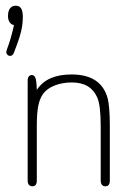

<svg xmlns="http://www.w3.org/2000/svg" viewBox="-20 -645 479 673"><path d="M29 -557Q24 -534 17.5 -511.5Q11 -489 5 -474Q3 -468 2.5 -466Q2 -464 2 -462Q2 -457 6 -453Q10 -449 15 -449Q25 -449 29 -461Q42 -494 48.5 -515Q55 -536 57.5 -552.5Q60 -569 60 -586Q60 -606 54 -615.5Q48 -625 35 -625Q22 -625 15 -615.5Q8 -606 8 -589Q8 -576 13.5 -567.5Q19 -559 29 -557ZM109 -330Q108 -365 103.5 -373.5Q99 -382 92 -382Q85 -382 81 -377Q77 -372 77 -364V-12Q77 -2 81.5 3Q86 8 93 8Q101 8 105 3Q109 -2 109 -12V-202Q109 -248 114 -273.5Q119 -299 131 -316Q145 -335 172 -345.5Q199 -356 232 -356Q298 -356 321 -303Q333 -276 333 -202V-12Q333 -2 337.5 3Q342 8 349 8Q357 8 361 3Q365 -2 365 -12V-205Q365 -237 363 -261Q361 -285 358 -298Q336 -384 231 -384Q188 -384 158 -371Q128 -358 109 -330Z"/></svg>

Font: Beiruti ExtraLight
Style: Regular
Weight: 250
Designer: Arlette Boutros
Foundry: Boutros
Version: Version 1.41